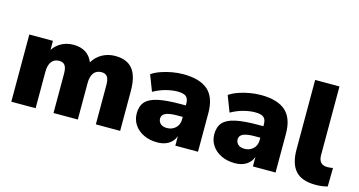

<svg xmlns="http://www.w3.org/2000/svg" viewBox="-77 -1026 2539 1358"><g transform="rotate(15 1193.0 -347.0)"><path d="M54 0V-492H227V-426Q250 -461 288.5 -482Q327 -503 377 -503Q427 -503 463.5 -481Q500 -459 519 -413Q544 -456 587 -479.5Q630 -503 682 -503Q768 -503 809.5 -451.5Q851 -400 851 -291V0H673V-286Q673 -329 660 -348Q647 -367 617 -367Q580 -367 560.5 -341Q541 -315 541 -267V0H363V-286Q363 -329 350 -348Q337 -367 307 -367Q271 -367 251.5 -341Q232 -315 232 -267V0Z M1125 11Q1068 11 1024.5 -10Q981 -31 956.5 -67.5Q932 -104 932 -151Q932 -204 960 -235.5Q988 -267 1050 -280.5Q1112 -294 1215 -294H1253V-308Q1253 -344 1234.5 -359Q1216 -374 1171 -374Q1133 -374 1087 -362Q1041 -350 997 -325L952 -442Q977 -460 1016 -474Q1055 -488 1098 -495.5Q1141 -503 1179 -503Q1302 -503 1361.5 -450Q1421 -397 1421 -283V0H1255V-70Q1242 -32 1208 -10.5Q1174 11 1125 11ZM1165 -105Q1202 -105 1227.5 -129Q1253 -153 1253 -192V-210H1215Q1156 -210 1128.5 -197.5Q1101 -185 1101 -158Q1101 -135 1117.5 -120Q1134 -105 1165 -105Z M1693 11Q1636 11 1592.5 -10Q1549 -31 1524.5 -67.5Q1500 -104 1500 -151Q1500 -204 1528 -235.5Q1556 -267 1618 -280.5Q1680 -294 1783 -294H1821V-308Q1821 -344 1802.5 -359Q1784 -374 1739 -374Q1701 -374 1655 -362Q1609 -350 1565 -325L1520 -442Q1545 -460 1584 -474Q1623 -488 1666 -495.5Q1709 -503 1747 -503Q1870 -503 1929.5 -450Q1989 -397 1989 -283V0H1823V-70Q1810 -32 1776 -10.5Q1742 11 1693 11ZM1733 -105Q1770 -105 1795.5 -129Q1821 -153 1821 -192V-210H1783Q1724 -210 1696.5 -197.5Q1669 -185 1669 -158Q1669 -135 1685.5 -120Q1702 -105 1733 -105Z M2284 11Q2182 11 2136 -40.5Q2090 -92 2090 -196V-705H2268V-202Q2268 -132 2332 -132Q2342 -132 2352.5 -133Q2363 -134 2373 -136L2371 0Q2331 11 2284 11Z"/></g></svg>

Font: Nunito Sans Black
Style: Regular
Weight: 900
Designer: Vernon Adams
Foundry: Vernon Adams
Version: Version 3.006; ttfautohint (v1.8.3)